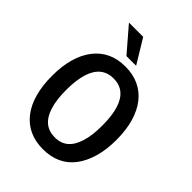

<svg xmlns="http://www.w3.org/2000/svg" viewBox="-260 -1052 1191 1191"><g transform="rotate(45 335.5 -456.5)"><path d="M336 10Q269 10 217 -14Q165 -38 128.5 -84.5Q92 -131 73 -198.5Q54 -266 54 -352Q54 -438 73 -505Q92 -572 129 -619.5Q166 -667 217.5 -691Q269 -715 336 -715Q403 -715 455 -690.5Q507 -666 543 -620Q579 -574 598.5 -507Q618 -440 618 -353Q618 -268 598.5 -200.5Q579 -133 543 -85.5Q507 -38 455 -14Q403 10 336 10ZM336 -94Q389 -94 423 -123Q457 -152 475 -210Q493 -268 493 -353Q493 -440 475.5 -497Q458 -554 423 -582.5Q388 -611 336 -611Q284 -611 249 -582.5Q214 -554 196 -496.5Q178 -439 178 -352Q178 -267 196 -209Q214 -151 249 -122.5Q284 -94 336 -94ZM294 -765 158 -923H283L379 -765Z"/></g></svg>

Font: Nunito Sans 10pt Condensed
Style: Bold
Weight: 700
Width: 3
Designer: Vernon Adams
Foundry: Vernon Adams
Version: Version 3.101;gftools[0.9.27]